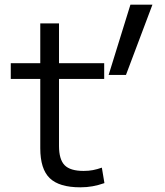

<svg xmlns="http://www.w3.org/2000/svg" viewBox="-20 -790 704 820"><path d="M323 10Q233 10 192.5 -29Q152 -68 152 -157V-453H26V-520H152V-690H232V-520H425V-453H232V-167Q232 -109 256 -84.5Q280 -60 337 -60Q359 -60 377 -63.5Q395 -67 415 -74L426 -8Q400 1 375.5 5.5Q351 10 323 10ZM444 -470 537 -770H631L518 -470Z"/></svg>

Font: M PLUS 2
Style: Regular
Weight: 400
Designer: Coji Morishita
Foundry: UNDERFOREST DESIGN
Version: Version 1.001